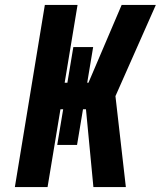

<svg xmlns="http://www.w3.org/2000/svg" viewBox="-20 -755 649 775"><path d="M40 0 161 -735H293L241 -421H252L276 -565H356L332 -421H337L471 -735H609L446 -367L488 0H357L327 -314H315L291 -170H211L235 -314H224L172 0Z"/></svg>

Font: Iosevka Aile Heavy
Style: Italic
Weight: 900
Italic angle: -9°
Designer: Belleve Invis
Foundry: Belleve Invis
Version: Version 31.1.0; ttfautohint (v1.8.4)